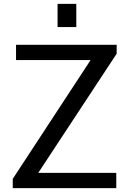

<svg xmlns="http://www.w3.org/2000/svg" viewBox="-20 -974 676 994"><path d="M375 -954H278V-834H375ZM46 0H582V-79H178L584 -696V-742H63V-663H449L46 -48Z"/></svg>

Font: 18Franklin
Style: Regular
Weight: 400
Designer: Pablo Impallari, Rodrigo Fuenzalida (Modified by Dan O. Williams)
Version: Version 0.025;PS 000.025;hotconv 1.0.88;makeotf.lib2.5.64775